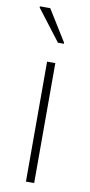

<svg xmlns="http://www.w3.org/2000/svg" viewBox="-85 -769 378 804"><g transform="rotate(10 104.0 -366.5)"><path d="M87 0V-510H122V0ZM118 -596 17 -728V-733H61L143 -601V-596Z"/></g></svg>

Font: Saira SemiCondensed Thin
Style: Regular
Weight: 250
Width: 4
Designer: Hector Gatti with collaboration of the Omnibus-Type team
Foundry: Omnibus-Type
Version: Version 1.101